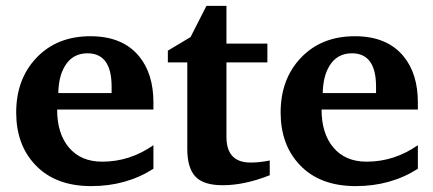

<svg xmlns="http://www.w3.org/2000/svg" viewBox="-20 -624 1472 652"><path d="M501 -51Q409 8 290 8Q167 8 99 -65Q35 -133 35 -242Q35 -356 104.5 -428.5Q174 -501 287 -501Q397 -501 453 -432Q501 -373 501 -276V-252H174Q174 -170 214.5 -122.5Q255 -75 327 -75Q421 -75 501 -131ZM359 -308V-330Q359 -443 277 -443Q226 -443 200 -399Q179 -364 178 -308Z M896 -29Q811 5 736 5Q671 5 643.5 -24.5Q616 -54 616 -118V-412H550V-452L627 -498L681 -604H749V-476H888V-412H749V-159Q749 -72 831 -72Q861 -72 896 -79Z M1399 -51Q1307 8 1188 8Q1065 8 997 -65Q933 -133 933 -242Q933 -356 1002.5 -428.5Q1072 -501 1185 -501Q1295 -501 1351 -432Q1399 -373 1399 -276V-252H1072Q1072 -170 1112.5 -122.5Q1153 -75 1225 -75Q1319 -75 1399 -131ZM1257 -308V-330Q1257 -443 1175 -443Q1124 -443 1098 -399Q1077 -364 1076 -308Z"/></svg>

Font: Apparatus SIL
Style: Bold
Weight: 700
Version: Version 1.0